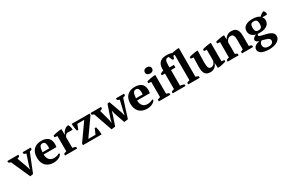

<svg xmlns="http://www.w3.org/2000/svg" viewBox="137 -2264 5903 3987"><g transform="rotate(-30 3088.0 -270.0)"><path d="M243 12 43 -437Q14 -447 -10 -461V-500H253V-462Q240 -455 226.5 -448.5Q213 -442 196 -437L289 -181L308 -114H310L326 -182L411 -437Q395 -441 381.5 -447Q368 -453 356 -461V-500H549V-461Q539 -454 524.5 -448Q510 -442 492 -437L317 0Z M804 -455Q784 -455 768.5 -448Q753 -441 741.5 -422.5Q730 -404 723 -372.5Q716 -341 713 -293H874Q876 -317 876 -337Q876 -384 865 -413Q849 -455 804 -455ZM1010 -84Q1002 -67 984.5 -49.5Q967 -32 941.5 -18.5Q916 -5 882.5 3.5Q849 12 810 12Q748 12 700 -6.5Q652 -25 620 -59.5Q588 -94 571.5 -142Q555 -190 555 -250Q555 -378 622 -445Q689 -512 808 -512Q859 -512 903.5 -498Q948 -484 978 -452Q1006 -420 1018 -368Q1023 -344 1024 -314Q1024 -281 1017 -241H710Q711 -162 750.5 -115Q790 -68 867 -68Q900 -68 935.5 -78Q971 -88 991 -104Z M1351 -385Q1339 -379 1323 -365Q1307 -351 1294 -319V-63Q1314 -61 1334 -55.5Q1354 -50 1374 -39V0H1084V-39Q1102 -49 1118 -54Q1134 -59 1150 -63V-429L1084 -437V-476Q1100 -483 1123.5 -489Q1147 -495 1172 -499.5Q1197 -504 1220.5 -507Q1244 -510 1260 -512H1294V-379H1298Q1306 -401 1321.5 -425Q1337 -449 1358 -469Q1379 -489 1403 -500.5Q1427 -512 1452 -512Q1454 -512 1456 -512Q1467 -498 1475 -472.5Q1483 -447 1488 -424V-385Z M1936 -185Q1947 -144 1954 -99Q1961 -54 1961 -18Q1961 -9 1961 0H1515V-39L1800 -443H1634L1590 -325H1556Q1545 -368 1538 -416Q1531 -464 1531 -500H1961V-461L1675 -57H1848L1902 -185Z M2193 12 2036 -437Q2022 -442 2008.5 -447.5Q1995 -453 1983 -461V-500H2236V-462Q2222 -454 2208 -447.5Q2194 -441 2179 -437L2248 -181L2261 -104H2263L2281 -184L2387 -494L2436 -500L2550 -183L2571 -104H2573L2589 -182L2649 -437Q2638 -439 2623.5 -445Q2609 -451 2594 -461V-500H2787V-461Q2766 -447 2730 -437L2591 0L2497 12L2411 -235L2392 -318H2389L2366 -235L2286 0Z M3045 -455Q3025 -455 3009.5 -448Q2994 -441 2982.5 -422.5Q2971 -404 2964 -372.5Q2957 -341 2954 -293H3115Q3117 -317 3117 -337Q3117 -384 3106 -413Q3090 -455 3045 -455ZM3251 -84Q3243 -67 3225.5 -49.5Q3208 -32 3182.5 -18.5Q3157 -5 3123.5 3.5Q3090 12 3051 12Q2989 12 2941 -6.5Q2893 -25 2861 -59.5Q2829 -94 2812.5 -142Q2796 -190 2796 -250Q2796 -378 2863 -445Q2930 -512 3049 -512Q3100 -512 3144.5 -498Q3189 -484 3219 -452Q3247 -420 3259 -368Q3264 -344 3265 -314Q3265 -281 3258 -241H2951Q2952 -162 2991.5 -115Q3031 -68 3108 -68Q3141 -68 3176.5 -78Q3212 -88 3232 -104Z M3382 -664Q3382 -699 3406 -719Q3430 -739 3468 -739Q3506 -739 3530 -719Q3554 -699 3554 -664Q3554 -630 3530 -610Q3506 -590 3468 -590Q3430 -590 3406 -610Q3382 -630 3382 -664ZM3609 0H3333V-39Q3348 -47 3364 -52.5Q3380 -58 3399 -63V-429L3333 -437V-476Q3348 -482 3370.5 -488Q3393 -494 3418 -498.5Q3443 -503 3467 -506.5Q3491 -510 3509 -512H3543V-63Q3563 -58 3579 -52.5Q3595 -47 3609 -39Z M3955 -752Q3996 -752 4028.5 -744.5Q4061 -737 4078 -730Q4075 -697 4065 -662Q4055 -627 4047 -604H4013L3969 -699Q3943 -699 3925.5 -693.5Q3908 -688 3897.5 -672Q3887 -656 3882 -626.5Q3877 -597 3877 -550V-500H3983V-437H3877V-63Q3929 -57 3973 -39V0H3667V-39Q3698 -57 3733 -63V-437H3657V-476Q3692 -498 3733 -509V-544Q3733 -606 3750.5 -646.5Q3768 -687 3798 -710.5Q3828 -734 3868.5 -743Q3909 -752 3955 -752Z M4313 0H4037V-39Q4070 -55 4103 -63V-669L4027 -677V-716Q4040 -722 4063 -728Q4086 -734 4112.5 -738.5Q4139 -743 4165.5 -746.5Q4192 -750 4213 -752H4247V-63Q4280 -55 4313 -39Z M4409 -198Q4409 -261 4412 -315Q4415 -369 4415 -429L4349 -437V-476Q4365 -482 4388.5 -488Q4412 -494 4437 -498.5Q4462 -503 4485.5 -506.5Q4509 -510 4525 -512H4559Q4559 -437 4556 -364.5Q4553 -292 4553 -222Q4553 -140 4569.5 -104Q4586 -68 4631 -68Q4662 -68 4688.5 -91.5Q4715 -115 4732 -167V-429L4667 -437V-476Q4682 -482 4704.5 -488Q4727 -494 4751.5 -498.5Q4776 -503 4800 -506.5Q4824 -510 4842 -512H4876V-71L4942 -63V-28Q4928 -22 4907 -16Q4886 -10 4863 -4.5Q4840 1 4817.5 4.5Q4795 8 4777 10H4743L4736 -109H4732Q4727 -88 4714 -66.5Q4701 -45 4680.5 -27.5Q4660 -10 4632 1Q4604 12 4570 12Q4532 12 4502.5 2.5Q4473 -7 4452 -31Q4431 -55 4420 -95.5Q4409 -136 4409 -198Z M5592 0H5327V-39Q5340 -46 5352.5 -51.5Q5365 -57 5382 -63V-298Q5382 -361 5364 -396.5Q5346 -432 5300 -432Q5262 -432 5234.5 -407.5Q5207 -383 5193 -341V-63Q5209 -59 5221.5 -53.5Q5234 -48 5248 -39V0H4983V-39Q5008 -52 5049 -63V-429L4983 -437V-476Q4996 -482 5017 -487.5Q5038 -493 5062.5 -498Q5087 -503 5112.5 -506.5Q5138 -510 5159 -512H5193V-409H5194Q5215 -451 5257 -481.5Q5299 -512 5359 -512Q5398 -512 5429 -502.5Q5460 -493 5481.5 -469Q5503 -445 5514.5 -404.5Q5526 -364 5526 -302V-63Q5566 -56 5592 -39Z M5782 -348Q5782 -296 5799.5 -269Q5817 -242 5868 -242Q5917 -242 5935.5 -269.5Q5954 -297 5954 -348Q5954 -402 5935 -428.5Q5916 -455 5868 -455Q5818 -455 5800 -429Q5782 -403 5782 -348ZM5994 76Q5994 49 5977.5 32.5Q5961 16 5935 5.5Q5909 -5 5876.5 -12.5Q5844 -20 5812 -30Q5786 -10 5775 10Q5764 30 5764 58Q5764 104 5795.5 129.5Q5827 155 5884 155Q5940 155 5967 131.5Q5994 108 5994 76ZM5868 -512Q5933 -512 5976 -498.5Q6019 -485 6041 -465Q6088 -516 6149 -536Q6156 -531 6163 -521.5Q6170 -512 6175 -501Q6180 -490 6183 -479Q6186 -468 6186 -461L6173 -437H6068Q6079 -423 6088.5 -400.5Q6098 -378 6098 -347Q6098 -314 6084 -285Q6070 -256 6041.5 -233.5Q6013 -211 5969.5 -198Q5926 -185 5868 -185Q5851 -185 5837.5 -185.5Q5824 -186 5814 -188Q5810 -182 5805.5 -173.5Q5801 -165 5801 -157Q5801 -140 5825 -130Q5849 -120 5886 -112Q5923 -104 5965.5 -94Q6008 -84 6045 -67.5Q6082 -51 6107.5 -24Q6133 3 6133 48Q6133 86 6112.5 116Q6092 146 6055.5 167.5Q6019 189 5969.5 200.5Q5920 212 5864 212Q5798 212 5751.5 201.5Q5705 191 5676 173Q5647 155 5633.5 132Q5620 109 5620 84Q5620 56 5631 36Q5642 16 5662 1Q5682 -14 5708.5 -24Q5735 -34 5767 -42Q5752 -46 5738 -52Q5724 -58 5713 -66.5Q5702 -75 5695 -86.5Q5688 -98 5688 -113Q5688 -126 5696 -138.5Q5704 -151 5717 -161.5Q5730 -172 5745 -180.5Q5760 -189 5775 -195Q5712 -209 5675 -249.5Q5638 -290 5638 -353Q5638 -428 5700 -470Q5762 -512 5868 -512Z"/></g></svg>

Font: PTSerif
Style: Bold
Weight: 700
Designer: A.Korolkova, O.Umpeleva, V.Yefimov
Foundry: ParaType Ltd
Version: Version 1.000W OFL; ttfautohint (v1.2) -l 8 -r 50 -G 200 -x 